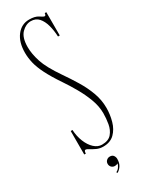

<svg xmlns="http://www.w3.org/2000/svg" viewBox="-227 -748 725 945"><g transform="rotate(-30 135.5 -275.0)"><path d="M138.5 13.5Q118 13.5 101.2 5.8Q84.5 -2 72.5 -9.8Q60.5 -17.5 54 -17.5Q46 -17.5 46 0H37V-133.5H47Q49 -97 61.5 -66Q74 -35 94 -16.5Q114 2 137.5 2Q174.5 2 192 -18.8Q209.5 -39.5 214.8 -69.8Q220 -100 220 -129Q220 -168.5 204.8 -209.5Q189.5 -250.5 167.2 -289.5Q145 -328.5 123.5 -360Q87 -414 67.8 -452.5Q48.5 -491 41.5 -521Q34.5 -551 34.5 -579Q34.5 -639 62.2 -675Q90 -711 133.5 -711Q167 -711 184.8 -698.8Q202.5 -686.5 209 -686.5Q215.5 -686.5 216.5 -700H225.5V-567.5H215.5Q214 -602.5 205.8 -632.8Q197.5 -663 181 -681.5Q164.5 -700 136.5 -700Q108.5 -700 84.2 -675.5Q60 -651 60 -596.5Q60 -558.5 75 -512Q90 -465.5 139 -394.5Q165.5 -356.5 190.2 -315.8Q215 -275 230.8 -232.2Q246.5 -189.5 246.5 -144.5Q246.5 -106.5 236.2 -70Q226 -33.5 202.2 -10Q178.5 13.5 138.5 13.5ZM133.5 160.5 130 154.5Q141 149.5 148 139.5Q155 129.5 157 120Q149 124.5 140 124.5Q128.5 124.5 121 116.8Q113.5 109 113.5 98Q113.5 86.5 121.5 79Q129.5 71.5 140.5 71.5Q154.5 71.5 160.8 80.5Q167 89.5 167 100Q167 122.5 157.5 137.5Q148 152.5 133.5 160.5Z"/></g></svg>

Font: Imbue 100pt Thin
Style: Regular
Weight: 100
Designer: Tyler Finck
Foundry: Etcetera Type Company
Version: Version 1.102; ttfautohint (v1.8.3)